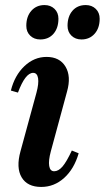

<svg xmlns="http://www.w3.org/2000/svg" viewBox="-20 -726 414 759"><path d="M143 13Q88 13 65.5 -25Q43 -63 61 -128L124 -359Q134 -396 130.5 -417Q127 -438 111 -438Q80 -438 51 -360L23 -368Q38 -428 76.5 -464.5Q115 -501 164 -501Q216 -501 239 -462.5Q262 -424 245 -364L181 -128Q171 -91 174.5 -70Q178 -49 194 -49Q211 -49 227 -67.5Q243 -86 264 -131L291 -120Q273 -58 233.5 -22.5Q194 13 143 13ZM302 -570Q278 -570 262.5 -585Q247 -600 247 -624Q247 -661 266.5 -683.5Q286 -706 319 -706Q343 -706 358.5 -691Q374 -676 374 -652Q374 -615 354 -592.5Q334 -570 302 -570ZM139 -570Q115 -570 99.5 -585Q84 -600 84 -624Q84 -661 104 -683.5Q124 -706 156 -706Q180 -706 195.5 -691Q211 -676 211 -652Q211 -615 191.5 -592.5Q172 -570 139 -570Z"/></svg>

Font: Platypi Medium
Style: Italic
Weight: 500
Italic angle: -13°
Designer: David Sargent
Foundry: Bolt Cutter Type
Version: Version 1.200; ttfautohint (v1.8.4.7-5d5b)